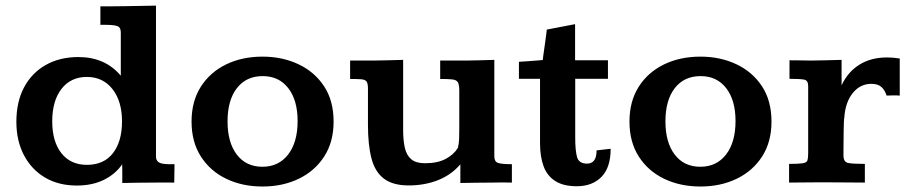

<svg xmlns="http://www.w3.org/2000/svg" viewBox="-20 -659 3277 693"><path d="M257.3 10.7Q191.4 10.7 142.6 -18.1Q93.8 -46.9 66.4 -98.9Q39.1 -150.9 39.1 -219.7Q39.1 -291.5 66.9 -343.8Q94.7 -396 145.3 -424.6Q195.8 -453.1 262.7 -453.1Q359.4 -453.1 416 -385.7V-542.5Q416 -560.5 403.1 -564.9Q390.1 -569.3 364.3 -569.3Q359.4 -569.8 353.8 -569.6Q348.1 -569.3 342.3 -569.3V-636.2Q363.8 -635.7 384.8 -636.2Q405.8 -636.7 431.2 -636.7Q460.9 -637.2 488.8 -637.7Q516.6 -638.2 543 -638.7V-93.3Q543 -80.6 552.2 -73.7Q561.5 -66.9 587.4 -66.4Q590.3 -66.4 597.9 -66.4Q605.5 -66.4 609.9 -66.4L608.9 0Q591.3 0 572 -0.2Q552.7 -0.5 534.7 0Q505.9 0 477.5 0.5Q449.2 1 421.4 1.5Q421.4 -2 421.4 -15.1Q421.4 -28.3 421.4 -43.2Q421.4 -58.1 420.9 -65.9Q396.5 -30.3 354.7 -9.8Q313 10.7 257.3 10.7ZM293.5 -64Q355 -64 387.7 -106.2Q420.4 -148.4 420.4 -220.7Q420.4 -293.5 386 -337.4Q351.6 -381.3 293.5 -381.3Q235.4 -381.3 201.9 -338.1Q168.5 -294.9 168.5 -221.2Q168.5 -147.9 201.7 -106Q234.9 -64 293.5 -64Z M927.7 14.2Q854.5 14.2 796.6 -13.7Q738.8 -41.5 705.1 -94Q671.4 -146.5 671.4 -220.2Q671.4 -293.5 704.8 -345.9Q738.3 -398.4 796.1 -426.5Q854 -454.6 927.7 -454.6Q999 -454.6 1057.1 -427.2Q1115.2 -399.9 1149.7 -347.7Q1184.1 -295.4 1184.1 -220.2Q1184.1 -147 1150.4 -94.5Q1116.7 -42 1058.6 -13.9Q1000.5 14.2 927.7 14.2ZM927.2 -57.1Q985.8 -57.1 1020 -101.3Q1054.2 -145.5 1054.2 -222.2Q1054.2 -297.4 1020.5 -340.8Q986.8 -384.3 928.2 -384.3Q868.7 -384.3 835 -340.8Q801.3 -297.4 801.3 -220.7Q801.3 -145 834.7 -101.1Q868.2 -57.1 927.2 -57.1Z M1455.1 10.3Q1397.9 10.3 1365.7 -14.2Q1333.5 -38.6 1320.8 -87.2Q1308.1 -135.7 1308.1 -208.5V-339.4Q1308.1 -357.4 1303.2 -364.5Q1298.3 -371.6 1284.4 -372.8Q1270.5 -374 1243.7 -374V-440.4Q1255.9 -440.4 1272.2 -440.4Q1288.6 -440.4 1303.7 -440.4Q1318.8 -440.4 1325.7 -440.4Q1353 -440.9 1379.6 -441.4Q1406.2 -441.9 1435.1 -442.9V-189.9Q1435.1 -152.3 1441.2 -125.5Q1447.3 -98.6 1464.4 -84.2Q1481.4 -69.8 1513.7 -69.8Q1559.1 -69.8 1588.6 -85.4Q1618.2 -101.1 1632.8 -125.5Q1636.7 -141.6 1637.2 -158.9Q1637.7 -176.3 1637.7 -195.3V-332.5Q1637.7 -353.5 1632.6 -362.1Q1627.4 -370.6 1612.8 -372.3Q1598.1 -374 1568.8 -374V-440.4Q1590.8 -440.4 1612.5 -440.4Q1634.3 -440.4 1660.2 -440.4Q1687 -440.9 1712.6 -441.4Q1738.3 -441.9 1764.2 -442.9V-95.2Q1764.2 -76.2 1776.6 -71.3Q1789.1 -66.4 1827.6 -66.4V0Q1808.1 -0.5 1791.5 -0.5Q1774.9 -0.5 1758.3 0Q1728.5 0 1699.2 0.5Q1669.9 1 1641.6 1.5Q1641.6 -9.8 1641.6 -23.4Q1641.6 -37.1 1641.6 -48.8Q1641.6 -60.5 1641.6 -65.9Q1608.4 -27.3 1560.3 -8.5Q1512.2 10.3 1455.1 10.3Z M2062 13.2Q2013.7 13.2 1984.4 -5.4Q1955.1 -23.9 1942.1 -58.6Q1929.2 -93.3 1929.2 -142.1V-374.5H1853V-436Q1863.3 -436.5 1884 -438Q1904.8 -439.5 1921.9 -440.9Q1939 -442.4 1939 -442.4Q1939 -445.8 1941.4 -461.7Q1943.8 -477.5 1946.5 -497.6Q1949.2 -517.6 1951.4 -533.4Q1953.6 -549.3 1953.6 -552.2L2055.7 -571.8V-441.4H2174.3V-374.5H2056.2V-161.1Q2056.2 -116.2 2062.7 -92.3Q2069.3 -68.4 2099.1 -68.4Q2115.2 -68.4 2124.3 -79.8Q2133.3 -91.3 2133.3 -116.2L2184.1 -122.1Q2184.1 -54.2 2150.9 -20.5Q2117.7 13.2 2062 13.2Z M2508.3 14.2Q2435.1 14.2 2377.2 -13.7Q2319.3 -41.5 2285.6 -94Q2252 -146.5 2252 -220.2Q2252 -293.5 2285.4 -345.9Q2318.8 -398.4 2376.7 -426.5Q2434.6 -454.6 2508.3 -454.6Q2579.6 -454.6 2637.7 -427.2Q2695.8 -399.9 2730.2 -347.7Q2764.6 -295.4 2764.6 -220.2Q2764.6 -147 2731 -94.5Q2697.3 -42 2639.2 -13.9Q2581.1 14.2 2508.3 14.2ZM2507.8 -57.1Q2566.4 -57.1 2600.6 -101.3Q2634.8 -145.5 2634.8 -222.2Q2634.8 -297.4 2601.1 -340.8Q2567.4 -384.3 2508.8 -384.3Q2449.2 -384.3 2415.5 -340.8Q2381.8 -297.4 2381.8 -220.7Q2381.8 -145 2415.3 -101.1Q2448.7 -57.1 2507.8 -57.1Z M2828.1 0V-67.4Q2863.8 -67.4 2877.9 -69.8Q2892.1 -72.3 2894.5 -80.6Q2897 -88.9 2897 -106.9V-348.6Q2897 -368.7 2882.6 -371.6Q2868.2 -374.5 2829.6 -374.5V-441.4Q2839.4 -441.4 2857.4 -441.2Q2875.5 -440.9 2890.6 -440.7Q2905.8 -440.4 2905.8 -440.4Q2932.6 -440.4 2960.4 -441.4Q2988.3 -442.4 3017.6 -442.9V-351.1Q3040 -399.4 3081.8 -425.5Q3123.5 -451.7 3182.1 -451.7Q3203.6 -451.7 3227.5 -447.8V-314Q3217.3 -314.9 3203.6 -314.7Q3189.9 -314.5 3180.2 -314Q3173.3 -335 3160.6 -345.7Q3147.9 -356.4 3125 -356.4Q3084.5 -356.4 3057.6 -322.8Q3030.8 -289.1 3027.3 -233.4Q3026.4 -231 3025.9 -218Q3025.4 -205.1 3025.1 -187Q3024.9 -168.9 3024.7 -150.1Q3024.4 -131.3 3024.4 -117.2Q3024.4 -103 3024.4 -97.7Q3024.4 -74.2 3041.3 -70.8Q3058.1 -67.4 3101.6 -67.4V0Q3064.9 0 3030.3 -0.5Q2995.6 -1 2947.8 -1Q2908.7 -1 2882.6 -0.5Q2856.4 0 2828.1 0Z"/></svg>

Font: Kameron SemiBold
Style: Regular
Weight: 600
Designer: Vernon Adams
Foundry: Vernon Adams
Version: Version 1.100